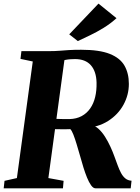

<svg xmlns="http://www.w3.org/2000/svg" viewBox="-29 -1020 758 1040"><path d="M-9 0 -4.5 -40.5 62.5 -55.5 148.5 -687 82 -701 87 -743H236Q268 -743 292.8 -745Q317.5 -747 344.8 -748.8Q372 -750.5 410.5 -750.5Q509.5 -750.5 565.8 -728Q622 -705.5 645.5 -664Q669 -622.5 669 -565.5Q669 -506 639.8 -452.5Q610.5 -399 556.2 -364.5Q502 -330 426.5 -326.5L461 -341.5Q483.5 -341 503.2 -323.5Q523 -306 539.8 -279.5Q556.5 -253 569.2 -225Q582 -197 590 -174.5Q599.5 -149 608 -125.5Q616.5 -102 626.5 -83.2Q636.5 -64.5 650 -53.5Q663.5 -42.5 683.5 -41L679 0H488Q476 0 464.2 -16.5Q452.5 -33 442.2 -58.5Q432 -84 423.5 -111Q414 -143 404.5 -176.2Q395 -209.5 386 -239.2Q377 -269 368.5 -290.8Q360 -312.5 352 -320.5Q345.5 -320.5 334.2 -320Q323 -319.5 309.5 -319.8Q296 -320 283.2 -320.2Q270.5 -320.5 260.5 -320.5L266.5 -376.5Q274 -376 285.2 -375.8Q296.5 -375.5 308.8 -375.2Q321 -375 331.5 -375Q342 -375 347.5 -375Q385 -376 413 -391Q441 -406 459.5 -432.5Q478 -459 486.5 -494.5Q495 -530 494 -572.5Q492.5 -633.5 463 -666.8Q433.5 -700 377.5 -700Q367.5 -700 354 -699.2Q340.5 -698.5 326.5 -695.8Q312.5 -693 301 -687L323.5 -721L233 -55.5L315.5 -40.5L312 0ZM392.5 -797.5 346 -834 504.5 -1000.5 602 -921.5Q569 -891.5 531.8 -868.8Q494.5 -846 458.5 -828.8Q422.5 -811.5 392.5 -797.5Z"/></svg>

Font: Merriweather 60pt Black
Style: Italic
Weight: 900
Italic angle: -7.8°
Version: Version 2.101